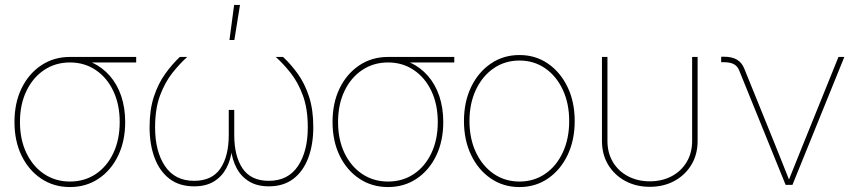

<svg xmlns="http://www.w3.org/2000/svg" viewBox="-20 -755 3492 784"><path d="M265.6 8.8Q199.7 8.8 148.4 -25.4Q97.2 -59.6 68.1 -119.4Q39.1 -179.2 39.1 -256.8Q39.1 -335 68.1 -394.5Q97.2 -454.1 148.4 -488.3Q199.7 -522.5 265.6 -522.5H536.1V-500H325.2H265.6Q206.5 -500 160.4 -469.2Q114.3 -438.5 87.9 -383.5Q61.5 -328.6 61.5 -256.8Q61.5 -185.1 87.9 -130.1Q114.3 -75.2 160.4 -44.4Q206.5 -13.7 265.6 -13.7Q325.2 -13.7 371.1 -44.4Q417 -75.2 442.9 -130.1Q468.8 -185.1 468.8 -256.8Q468.8 -328.6 442.6 -383.5Q416.5 -438.5 370.6 -469.2Q324.7 -500 265.6 -500V-518.6Q314.9 -518.6 356.2 -499.5Q397.5 -480.5 428 -445.8Q458.5 -411.1 474.9 -363Q491.2 -314.9 491.2 -256.8Q491.2 -179.2 462.4 -119.4Q433.6 -59.6 382.6 -25.4Q331.5 8.8 265.6 8.8Z M772.5 5.9Q712.4 5.9 672.1 -24.9Q631.8 -55.7 611.3 -110.4Q590.8 -165 590.8 -236.3Q590.8 -307.6 608.6 -361.1Q626.5 -414.6 654.8 -453.9Q683.1 -493.2 714.4 -522.5H744.6Q714.4 -495.6 684.1 -457.5Q653.8 -419.4 633.5 -365.2Q613.3 -311 613.3 -234.9Q613.3 -136.7 653.8 -76.7Q694.3 -16.6 772.5 -16.6Q845.7 -16.6 879.9 -66.9Q914.1 -117.2 914.1 -204.1V-306.2H936.5V-204.1Q936.5 -117.2 970.7 -66.9Q1004.9 -16.6 1077.6 -16.6Q1156.2 -16.6 1196.5 -76.7Q1236.8 -136.7 1236.8 -234.9Q1236.8 -311 1216.8 -365.2Q1196.8 -419.4 1166.5 -457.5Q1136.2 -495.6 1106 -522.5H1135.7Q1167.5 -493.2 1195.8 -453.9Q1224.1 -414.6 1241.7 -361.1Q1259.3 -307.6 1259.3 -236.3Q1259.3 -165 1238.8 -110.4Q1218.3 -55.7 1178 -24.9Q1137.7 5.9 1077.6 5.9Q1029.8 5.9 997.1 -14.2Q964.4 -34.2 946.3 -68.4Q928.2 -102.5 923.3 -145H927.2Q922.4 -102.5 904.3 -68.4Q886.2 -34.2 853.8 -14.2Q821.3 5.9 772.5 5.9ZM917 -591.8 936 -734.9H960L937 -591.8Z M1564.5 8.8Q1498.5 8.8 1447.3 -25.4Q1396 -59.6 1366.9 -119.4Q1337.9 -179.2 1337.9 -256.8Q1337.9 -335 1366.9 -394.5Q1396 -454.1 1447.3 -488.3Q1498.5 -522.5 1564.5 -522.5H1835V-500H1624H1564.5Q1505.4 -500 1459.2 -469.2Q1413.1 -438.5 1386.7 -383.5Q1360.4 -328.6 1360.4 -256.8Q1360.4 -185.1 1386.7 -130.1Q1413.1 -75.2 1459.2 -44.4Q1505.4 -13.7 1564.5 -13.7Q1624 -13.7 1669.9 -44.4Q1715.8 -75.2 1741.7 -130.1Q1767.6 -185.1 1767.6 -256.8Q1767.6 -328.6 1741.5 -383.5Q1715.3 -438.5 1669.4 -469.2Q1623.5 -500 1564.5 -500V-518.6Q1613.8 -518.6 1655 -499.5Q1696.3 -480.5 1726.8 -445.8Q1757.3 -411.1 1773.7 -363Q1790 -314.9 1790 -256.8Q1790 -179.2 1761.2 -119.4Q1732.4 -59.6 1681.4 -25.4Q1630.4 8.8 1564.5 8.8Z M2101.1 8.8Q2035.2 8.8 1983.9 -26.4Q1932.6 -61.5 1903.6 -122.3Q1874.5 -183.1 1874.5 -260.7Q1874.5 -338.9 1903.6 -399.4Q1932.6 -460 1983.9 -495.1Q2035.2 -530.3 2101.1 -530.3Q2167 -530.3 2217.8 -495.1Q2268.6 -460 2297.6 -399.4Q2326.7 -338.9 2326.7 -260.7Q2326.7 -183.1 2297.9 -122.3Q2269 -61.5 2218 -26.4Q2167 8.8 2101.1 8.8ZM2101.1 -13.7Q2160.6 -13.7 2206.5 -45.4Q2252.4 -77.1 2278.3 -133.1Q2304.2 -189 2304.2 -260.7Q2304.2 -332.5 2278.1 -388.4Q2252 -444.3 2206.1 -476.1Q2160.2 -507.8 2101.1 -507.8Q2042 -507.8 1995.8 -476.1Q1949.7 -444.3 1923.3 -388.4Q1897 -332.5 1897 -260.7Q1897 -189 1923.3 -133.1Q1949.7 -77.1 1995.8 -45.4Q2042 -13.7 2101.1 -13.7Z M2633.3 7.8Q2577.6 7.8 2533.4 -15.9Q2489.3 -39.6 2463.6 -81.8Q2438 -124 2438 -179.7V-522.5H2460.4V-179.7Q2460.4 -130.4 2482.9 -93Q2505.4 -55.7 2544.7 -35.2Q2584 -14.6 2633.3 -14.6Q2683.1 -14.6 2722.2 -35.2Q2761.2 -55.7 2783.7 -93Q2806.2 -130.4 2806.2 -179.7V-522.5H2828.6V-179.7Q2828.6 -124 2803 -81.8Q2777.3 -39.6 2733.4 -15.9Q2689.5 7.8 2633.3 7.8Z M3188 0 2997.6 -469.2Q2990.2 -486.3 2975.1 -493.7Q2960 -501 2936.5 -501H2924.8V-523.4H2936.5Q2968.8 -523.4 2989 -511.5Q3009.3 -499.5 3019 -475.1L3145 -164.1Q3160.2 -127.4 3174.8 -89.6Q3189.5 -51.8 3204.6 -14.6H3198.7Q3213.9 -51.8 3228.8 -89.4Q3243.7 -127 3258.8 -164.1L3403.8 -522.5H3427.7L3215.8 0Z"/></svg>

Font: Inter 28pt Thin
Style: Regular
Weight: 250
Designer: Rasmus Andersson
Foundry: rsms
Version: Version 4.001;git-66647c0bb